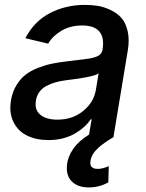

<svg xmlns="http://www.w3.org/2000/svg" viewBox="-20 -573 609 802"><path d="M183.2 12.1Q130.7 12.1 92.5 -6.9Q54.3 -25.9 35.9 -64.1Q17.4 -102.3 25.9 -154.1Q32 -190 48.8 -217.3Q65.7 -244.7 87.4 -261.4Q109 -278.1 140.1 -290Q171.2 -301.8 198.9 -307.4Q226.6 -312.9 262.4 -317.1Q345.2 -327.1 354 -328.5Q391.7 -335.2 402.3 -350.1Q407 -356.9 408.7 -366.5V-369Q416.2 -415.8 395.1 -441.2Q373.9 -466.6 323.5 -466.6Q273.8 -466.6 236.9 -444.8Q199.9 -422.9 181.1 -390.6L85.9 -413.4Q122.5 -484 188.7 -518.3Q255 -552.6 334.5 -552.6Q363.3 -552.6 389.2 -548.3Q415.1 -544 442.3 -531.1Q469.5 -518.1 487.4 -497.9Q505.3 -477.6 513.3 -442.6Q521.3 -407.7 513.8 -362.2L453.8 0Q433.9 11.7 419.6 21.7Q405.2 31.6 391.2 44Q377.1 56.5 368.8 70Q360.4 83.5 358.3 97.7Q351.6 132.5 388.5 132.5Q408 132.5 434.3 121.1L432.5 188.6Q395.2 209.9 351.2 209.9Q305.4 209.9 280.4 185.4Q255.3 160.9 259.9 116.1Q263.1 81.7 286 48.7Q308.9 15.6 351.9 -10.7L362.9 -74.6H358.7Q348 -58.2 332.2 -43.7Q316.4 -29.1 294.9 -16.2Q273.4 -3.2 244.5 4.4Q215.6 12.1 183.2 12.1ZM219.5 -73.2Q283.4 -73.2 327.6 -109.6Q371.8 -146 380.3 -196.7L392 -267Q388.5 -263.8 381.4 -261Q374.3 -258.2 362.9 -255.3Q351.6 -252.5 342.7 -250.7Q333.8 -248.9 318.4 -246.4Q302.9 -244 296 -243.1Q289.1 -242.2 273.4 -240.1Q257.8 -237.9 256.4 -237.9Q231.2 -234.7 211.3 -229Q191.4 -223.4 173.5 -213.8Q155.5 -204.2 144.4 -188.7Q133.2 -173.3 130 -152.7Q123.6 -114.3 148.3 -93.8Q172.9 -73.2 219.5 -73.2Z"/></svg>

Font: Karasuma Gothic
Style: Medium Italic
Weight: 500
Italic angle: 9.39998°
Designer: Rasmus Andersson / Ryoko Nishizuka
Foundry: Genbu
Version: Version 1.00